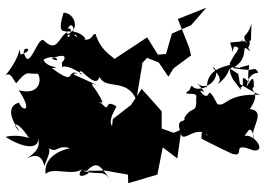

<svg xmlns="http://www.w3.org/2000/svg" viewBox="-158 -720 989 712"><g transform="rotate(90 336.0 -363.5)"><path d="M233 -513 185 -578 156 -571 50 -529 8 -635 73 -578 104 -507 180 -485 182 -455 118 -415 200 -291C195 -304 179 -246 106 -224C99 -208 151 -217 112 -146C90 -148 151 -163 122 -186C82 -154 103 -108 94 -109C98 -85 54 -97 27 -105C25 -146 96 -172 108 -112C119 -164 43 -137 87 -121C73 -148 150 -119 99 -119C115 -86 181 -83 127 -29C128 -8 202 10 198 31C140 72 160 -16 182 54C136 66 172 39 260 111C242 90 281 80 288 70C237 28 255 32 253 -10C277 -26 335 -15 314 61C399 5 392 49 360 60C372 102 413 97 468 57C435 93 423 67 490 24C518 -32 469 38 487 110C538 31 536 -37 461 -1C510 -17 528 -26 567 30C536 -26 592 -32 595 -34C544 -53 530 -67 510 -26C565 -86 512 -71 529 -129C545 -56 589 -32 625 -39C597 -61 634 -144 606 -174C658 -136 615 -228 614 -190C572 -233 594 -239 656 -287C601 -247 634 -251 613 -177L612 -258L627 -344L659 -345L627 -453L526 -473L567 -527L460 -542L472 -513L456 -469H392L309 -395L369 -355L421 -288L447 -285C424 -269 387 -297 374 -301C342 -252 404 -282 363 -246C344 -184 346 -123 350 -189C358 -150 367 -158 324 -110C380 -90 322 -104 371 -122C361 -185 367 -165 359 -250C305 -229 275 -182 299 -235C254 -148 255 -124 251 -156C236 -113 303 -156 232 -62C228 -108 233 -42 201 -31C174 -72 217 -106 197 -61C170 -126 203 -110 211 -99C253 -102 196 -85 255 -175C257 -157 232 -165 251 -179C297 -230 277 -232 265 -239C314 -260 267 -339 349 -375L213 -398L241 -371L194 -415L211 -458L264 -494ZM273 -733C204 -697 238 -764 230 -759C215 -817 213 -782 284 -792C242 -751 301 -784 304 -761C242 -695 332 -813 331 -838C325 -707 376 -711 366 -676C279 -630 358 -656 328 -620C289 -591 357 -661 287 -600C329 -641 249 -698 227 -658C250 -668 269 -701 294 -674C242 -744 215 -696 254 -753L313 -763ZM173 -733C116 -736 201 -768 125 -768C208 -733 144 -759 215 -721C227 -740 218 -638 301 -637C328 -570 272 -588 314 -572C340 -531 314 -608 342 -597C407 -600 367 -582 417 -553C440 -561 407 -514 483 -543C500 -558 448 -595 478 -637C503 -650 434 -612 494 -617C512 -651 552 -734 550 -731C565 -784 501 -720 537 -808C545 -867 457 -799 490 -765C494 -782 419 -797 494 -812C463 -790 392 -863 384 -796C316 -842 319 -791 301 -811C260 -811 265 -805 301 -784C225 -796 266 -848 236 -817C234 -794 245 -820 232 -732C193 -805 130 -752 171 -798C102 -756 119 -813 156 -790C92 -760 132 -783 67 -802L130 -800L137 -723Z"/></g></svg>

Font: Hussar Lance
Style: Regular
Weight: 700
Foundry: Cannot Into Space Fonts, PlusOne Fonts
Version: Version 2.27